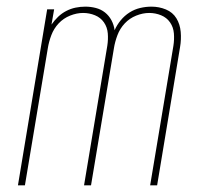

<svg xmlns="http://www.w3.org/2000/svg" viewBox="-20 -558 640 578"><path d="M34 0 122 -530H143L135 -484Q144 -497 155 -507.5Q166 -518 179.5 -525Q193 -532 207.5 -535Q222 -538 237 -538Q253 -538 268.5 -534Q284 -530 296 -520.5Q308 -511 315.5 -497Q323 -483 325 -467Q332 -483 343.5 -497Q355 -511 370 -520.5Q385 -530 402 -534Q419 -538 436 -538Q459 -538 479.5 -529.5Q500 -521 511 -503Q522 -485 524 -462Q526 -439 522 -416L453 0H432L502 -420Q505 -439 503.5 -457.5Q502 -476 492 -490.5Q482 -505 465 -512Q448 -519 429 -519Q410 -519 390 -511Q370 -503 355.5 -487.5Q341 -472 333.5 -452Q326 -432 323 -413L254 0H233L303 -420Q306 -439 304.5 -457.5Q303 -476 293 -490.5Q283 -505 266 -512Q249 -519 230 -519Q211 -519 191 -511Q171 -503 156.5 -487.5Q142 -472 134.5 -452Q127 -432 124 -413L55 0Z"/></svg>

Font: Iosevka Curly Thin Extended
Style: Italic
Weight: 100
Width: 7
Italic angle: -9°
Monospace: yes
Designer: Belleve Invis
Foundry: Belleve Invis
Version: Version 11.1.0; ttfautohint (v1.8.3)